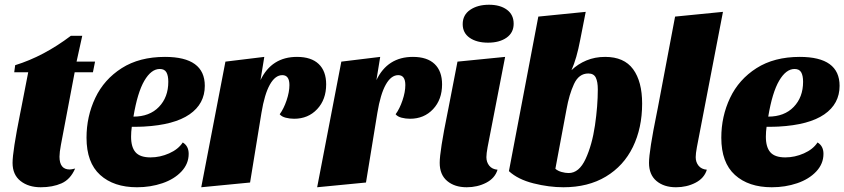

<svg xmlns="http://www.w3.org/2000/svg" viewBox="-20 -770 3562 810"><path d="M372 -465H295L237 -159Q231 -127 231 -109Q231 -55 274 -55Q281 -55 297 -59Q277 -13 239.5 3.5Q202 20 152 20Q100 20 66.5 -6.5Q33 -33 33 -83Q33 -131 65 -291L70 -316L99 -465H40L44 -495Q164 -532 279 -619H327L303 -510H381Z M844 -408Q844 -332 779.5 -287.5Q715 -243 587 -236Q571 -235 536 -235Q533 -214 533 -193Q533 -149 552 -127.5Q571 -106 615 -106Q655 -106 693.5 -123Q732 -140 751 -169Q776 -154 776 -121Q776 -79 745.5 -46.5Q715 -14 665 3Q615 20 558 20Q460 20 402.5 -32Q345 -84 345 -189Q345 -279 382 -357Q419 -435 493.5 -482.5Q568 -530 676 -530Q844 -530 844 -408ZM543 -278Q611 -278 650.5 -319Q690 -360 690 -425Q690 -451 682 -465Q674 -479 654 -479Q618 -479 589 -429.5Q560 -380 543 -278Z M1233 -530Q1293 -530 1324.5 -500Q1356 -470 1356 -414Q1356 -350 1318 -309.5Q1280 -269 1221 -269Q1202 -269 1185 -273.5Q1168 -278 1160 -288Q1177 -311 1189 -346.5Q1201 -382 1201 -411Q1201 -453 1171 -453Q1141 -453 1118.5 -413Q1096 -373 1083 -294L1035 0L829 20L931 -510L1095 -530L1079 -432Q1126 -530 1233 -530Z M1722 -530Q1782 -530 1813.5 -500Q1845 -470 1845 -414Q1845 -350 1807 -309.5Q1769 -269 1710 -269Q1691 -269 1674 -273.5Q1657 -278 1649 -288Q1666 -311 1678 -346.5Q1690 -382 1690 -411Q1690 -453 1660 -453Q1630 -453 1607.5 -413Q1585 -373 1572 -294L1524 0L1318 20L1420 -510L1584 -530L1568 -432Q1615 -530 1722 -530Z M2147 -670Q2147 -632 2117 -611Q2087 -590 2039 -590Q1991 -590 1961.5 -610.5Q1932 -631 1932 -668Q1932 -707 1963.5 -728.5Q1995 -750 2043 -750Q2090 -750 2118.5 -729Q2147 -708 2147 -670ZM2032 -107Q2032 -86 2044 -71Q2056 -56 2079 -54Q2068 -18 2031 1Q1994 20 1949 20Q1898 20 1866.5 -6.5Q1835 -33 1835 -83Q1835 -132 1868 -294L1872 -314L1910 -510L2111 -530L2037 -149Q2032 -122 2032 -107Z M2391 -474Q2418 -500 2454 -515Q2490 -530 2533 -530Q2613 -530 2651 -478Q2689 -426 2689 -333Q2689 -230 2650 -150Q2611 -70 2536 -25Q2461 20 2357 20Q2296 20 2230.5 3.5Q2165 -13 2127 -48L2251 -700L2451 -720L2428 -603Q2413 -523 2391 -474ZM2379 -40Q2423 -40 2450.5 -99.5Q2478 -159 2490 -241Q2502 -323 2502 -393Q2502 -425 2493.5 -442.5Q2485 -460 2462 -460Q2422 -460 2401.5 -415.5Q2381 -371 2370 -309L2323 -58Q2333 -49 2349 -44.5Q2365 -40 2379 -40Z M2915 -107Q2915 -86 2927 -71Q2939 -56 2962 -54Q2951 -18 2914 1Q2877 20 2832 20Q2781 20 2749.5 -6.5Q2718 -33 2718 -83Q2718 -132 2751 -294L2755 -314L2828 -700L3030 -720L2920 -149Q2915 -122 2915 -107Z M3522 -408Q3522 -332 3457.5 -287.5Q3393 -243 3265 -236Q3249 -235 3214 -235Q3211 -214 3211 -193Q3211 -149 3230 -127.5Q3249 -106 3293 -106Q3333 -106 3371.5 -123Q3410 -140 3429 -169Q3454 -154 3454 -121Q3454 -79 3423.5 -46.5Q3393 -14 3343 3Q3293 20 3236 20Q3138 20 3080.5 -32Q3023 -84 3023 -189Q3023 -279 3060 -357Q3097 -435 3171.5 -482.5Q3246 -530 3354 -530Q3522 -530 3522 -408ZM3221 -278Q3289 -278 3328.5 -319Q3368 -360 3368 -425Q3368 -451 3360 -465Q3352 -479 3332 -479Q3296 -479 3267 -429.5Q3238 -380 3221 -278Z"/></svg>

Font: Sansita ExtraBold Italic
Style: Regular
Weight: 800
Italic angle: -11°
Designer: Pablo Cosgaya
Foundry: Omnibus-Type
Version: Version 1.006